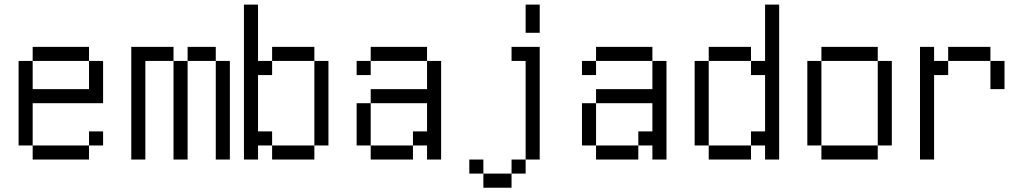

<svg xmlns="http://www.w3.org/2000/svg" viewBox="-20 -708 4540 852"><path d="M437.5 -62.5V-125H375V-62.5H125V0H375V-62.5ZM125 -62.5V-250H437.5V-437.5H375Q375 -437.5 375 -312.5H125Q125 -312.5 125 -437.5H62.5Q62.5 -437.5 62.5 -62.5ZM125 -437.5H375V-500H125Z M562.5 -500Q562.5 -500 562.5 0H625V-437.5H750V0H812.5V-437.5H750V-500ZM937.5 -437.5V0H1000V-437.5ZM812.5 -437.5H937.5V-500H812.5Z M1125 -62.5H1187.5V0H1375V-62.5H1187.5V-125H1125Q1125 -125 1125 -375H1187.5V-437.5H1125Q1125 -437.5 1125 -687.5H1062.5V0H1125ZM1375 -62.5H1437.5Q1437.5 -62.5 1437.5 -437.5H1375Q1375 -437.5 1375 -62.5ZM1187.5 -437.5H1375V-500H1187.5Z M1625 -62.5V0H1812.5V-62.5ZM1625 -62.5V-250H1562.5V-62.5ZM1875 -62.5V0H1937.5V-437.5H1875Q1875 -437.5 1875 -312.5H1625V-250H1875Q1875 -250 1875 -125H1812.5V-62.5ZM1625 -437.5H1562.5V-375H1625ZM1625 -437.5H1875V-500H1625Z M2125 62.5V125H2250V62.5ZM2125 62.5V0H2062.5V62.5ZM2250 62.5H2312.5V0H2250ZM2312.5 0H2375Q2375 0 2375 -500H2250V-437.5H2312.5ZM2312.5 -687.5Q2312.5 -687.5 2312.5 -562.5H2375Q2375 -562.5 2375 -687.5Z M2625 -62.5V0H2812.5V-62.5ZM2625 -62.5V-250H2562.5V-62.5ZM2875 -62.5V0H2937.5V-437.5H2875Q2875 -437.5 2875 -312.5H2625V-250H2875Q2875 -250 2875 -125H2812.5V-62.5ZM2625 -437.5H2562.5V-375H2625ZM2625 -437.5H2875V-500H2625Z M3125 -62.5V0H3312.5V-62.5ZM3125 -62.5Q3125 -62.5 3125 -437.5H3062.5Q3062.5 -437.5 3062.5 -62.5ZM3375 -62.5V0H3437.5V-687.5H3375Q3375 -687.5 3375 -437.5H3312.5V-375H3375Q3375 -375 3375 -125H3312.5V-62.5ZM3125 -437.5H3312.5V-500H3125Z M3625 -62.5V0H3875V-62.5ZM3625 -62.5Q3625 -62.5 3625 -437.5H3562.5Q3562.5 -437.5 3562.5 -62.5ZM3875 -62.5H3937.5Q3937.5 -62.5 3937.5 -437.5H3875Q3875 -437.5 3875 -62.5ZM3625 -437.5H3875V-500H3625Z M4062.5 -500Q4062.5 -500 4062.5 0H4125Q4125 0 4125 -375H4187.5V-437.5H4125V-500ZM4375 -437.5Q4375 -437.5 4375 -312.5H4437.5Q4437.5 -312.5 4437.5 -437.5ZM4187.5 -437.5H4375V-500H4187.5Z"/></svg>

Font: Unifont
Style: Regular
Weight: 500
Version: Version 15.1.04